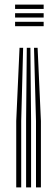

<svg xmlns="http://www.w3.org/2000/svg" viewBox="-20 -620 234 840"><path d="M128.8 -411H144.5L159 -90.5V200H137.5V-90.5ZM65.5 -411H81.2L72.8 -90.5V200H51V-90.5ZM97.2 -411H113L116 -90.5V200H94.2V-90.5ZM46 -600H171V-581H46ZM46 -524.5H171V-505.5H46ZM46 -562.2H171V-543.2H46Z"/></svg>

Font: Big Shoulders Inline Display Thin
Style: Bold
Weight: 700
Version: Version 2.002